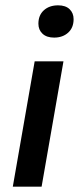

<svg xmlns="http://www.w3.org/2000/svg" viewBox="-20 -700 296 720"><path d="M28 0 110 -470H218L136 0ZM183 -559Q155 -559 139.5 -573.5Q124 -588 124 -611Q124 -643 144.5 -661.5Q165 -680 198 -680Q226 -680 241 -665.5Q256 -651 256 -628Q256 -596 235.5 -577.5Q215 -559 183 -559Z"/></svg>

Font: Celebes SemiBold
Style: Italic
Weight: 600
Italic angle: -10°
Designer: Anugrah Pasau
Foundry: Lafontype
Version: Version 1.000; ttfautohint (v1.8.4)